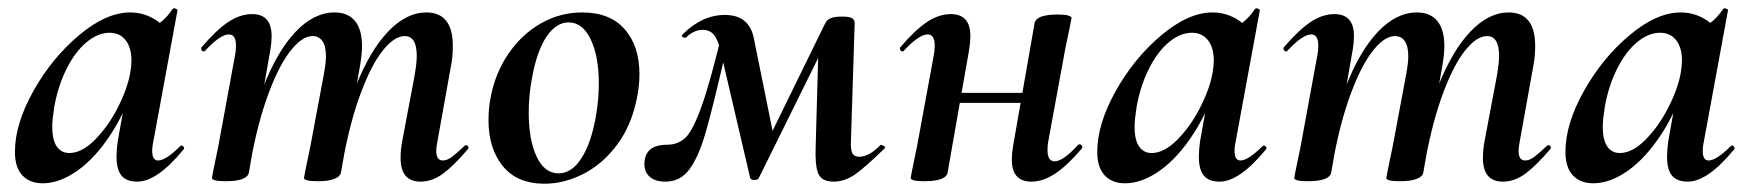

<svg xmlns="http://www.w3.org/2000/svg" viewBox="-20 -429 4223 463"><path d="M16 -63Q16 -130 60.5 -209.5Q105 -289 170.5 -344Q236 -399 294 -399Q328 -399 357 -380Q386 -361 389 -324L329 -357Q346 -359 364.5 -373Q383 -387 396 -407Q398 -409 400 -409Q403 -409 406 -407Q409 -405 408 -404L350 -89Q347 -76 347 -66Q347 -42 361 -42Q380 -42 415 -77Q416 -78 418 -78Q421 -78 423 -74.5Q425 -71 423 -69Q359 9 311 9Q285 9 273 -5.5Q261 -20 261 -51Q261 -68 264 -89L289 -229L310 -246Q287 -167 249 -108Q211 -49 167.5 -18Q124 13 83 13Q52 13 34 -6Q16 -25 16 -63ZM294 -253Q297 -270 297 -283Q297 -314 283 -332Q269 -350 244 -350Q216 -350 188.5 -327Q161 -304 140.5 -263Q120 -222 111 -172Q106 -140 106 -124Q106 -91 117 -75.5Q128 -60 147 -60Q177 -60 208.5 -91.5Q240 -123 263.5 -168.5Q287 -214 294 -253Z M946 -48Q946 -68 950 -89L980 -248Q985 -278 985 -294Q985 -342 956 -342Q930 -342 901 -304.5Q872 -267 845.5 -192Q819 -117 802 -12L784 -13Q803 -133 837.5 -220Q872 -307 916 -353Q960 -399 1008 -399Q1072 -399 1072 -318Q1072 -291 1067 -267L1035 -89Q1032 -74 1032 -65Q1032 -42 1048 -42Q1058 -42 1069.5 -50.5Q1081 -59 1100 -77Q1102 -79 1104 -79Q1107 -79 1109 -75.5Q1111 -72 1108 -69Q1074 -29 1048 -10Q1022 9 994 9Q946 9 946 -48ZM491 0 495 -21Q505 -68 506 -74L547 -297Q549 -306 549 -319Q549 -346 532 -346Q511 -346 474 -306Q473 -305 471 -305Q468 -305 466 -308.5Q464 -312 466 -315Q502 -357 530.5 -376Q559 -395 588 -395Q635 -395 635 -342Q635 -327 632 -309L580 -12Q575 8 524 8Q491 8 491 0ZM713 0 717 -21Q727 -68 728 -74L761 -250Q766 -278 766 -293Q766 -318 757.5 -330Q749 -342 734 -342Q707 -342 677.5 -302.5Q648 -263 622 -188Q596 -113 580 -12L562 -13Q581 -131 614.5 -218Q648 -305 692.5 -352Q737 -399 787 -399Q819 -399 836 -378.5Q853 -358 853 -317Q853 -299 848 -269L802 -12Q800 -3 786 2.5Q772 8 746 8Q713 8 713 0Z M1158 -139Q1158 -169 1163 -193Q1174 -253 1206.5 -300Q1239 -347 1285 -373Q1331 -399 1384 -399Q1451 -399 1486.5 -358.5Q1522 -318 1522 -250Q1522 -223 1516 -193Q1503 -127 1468.5 -80.5Q1434 -34 1387.5 -10Q1341 14 1293 14Q1227 14 1192.5 -28.5Q1158 -71 1158 -139ZM1417 -149Q1424 -188 1424 -228Q1424 -293 1404.5 -334Q1385 -375 1351 -375Q1321 -375 1297.5 -340Q1274 -305 1262 -236Q1255 -197 1255 -157Q1255 -92 1274 -51.5Q1293 -11 1327 -11Q1359 -11 1382.5 -48Q1406 -85 1417 -149Z M1947 -77 1954 -327 1991 -366 1810 0Q1808 5 1799 5Q1791 5 1789 0L1718 -304Q1712 -332 1702 -344.5Q1692 -357 1675 -357Q1653 -357 1635 -339Q1634 -338 1631 -338Q1628 -338 1625.5 -340.5Q1623 -343 1626 -346Q1673 -393 1728 -393Q1787 -393 1798 -336L1847 -94L1807 -40L1970 -373Q1974 -381 1983 -385Q1992 -389 2010 -389Q2029 -389 2035 -385Q2041 -381 2041 -373L2032 -89Q2031 -66 2036 -58.5Q2041 -51 2052 -51Q2076 -51 2104 -80Q2118 -76 2113 -71Q2067 -26 2042 -8.5Q2017 9 1990 9Q1961 9 1953 -11Q1945 -31 1947 -77ZM1534 -33Q1534 -80 1589 -80Q1615 -80 1633 -97Q1651 -114 1672.5 -174.5Q1694 -235 1725 -365L1743 -361L1731 -309Q1699 -169 1681.5 -109Q1664 -49 1642 -20Q1620 9 1585 9Q1560 9 1547 -2.5Q1534 -14 1534 -33Z M2176 0 2180 -21Q2190 -68 2191 -74L2232 -297Q2234 -306 2234 -319Q2234 -346 2217 -346Q2196 -346 2159 -306Q2158 -305 2156 -305Q2153 -305 2151 -308.5Q2149 -312 2151 -315Q2187 -357 2215.5 -376Q2244 -395 2273 -395Q2320 -395 2320 -342Q2320 -327 2317 -309L2265 -12Q2260 8 2209 8Q2176 8 2176 0ZM2255 -205H2497L2494 -181H2252ZM2420 -44Q2420 -59 2423 -77L2475 -374Q2480 -394 2531 -394Q2548 -394 2556 -391.5Q2564 -389 2564 -386L2560 -365Q2550 -318 2549 -312L2508 -89Q2506 -80 2506 -67Q2506 -40 2523 -40Q2544 -40 2580 -80Q2581 -81 2583 -81Q2587 -81 2589 -77.5Q2591 -74 2589 -71Q2553 -29 2524 -10Q2495 9 2467 9Q2420 9 2420 -44Z M2626 -63Q2626 -130 2670.5 -209.5Q2715 -289 2780.5 -344Q2846 -399 2904 -399Q2938 -399 2967 -380Q2996 -361 2999 -324L2939 -357Q2956 -359 2974.5 -373Q2993 -387 3006 -407Q3008 -409 3010 -409Q3013 -409 3016 -407Q3019 -405 3018 -404L2960 -89Q2957 -76 2957 -66Q2957 -42 2971 -42Q2990 -42 3025 -77Q3026 -78 3028 -78Q3031 -78 3033 -74.5Q3035 -71 3033 -69Q2969 9 2921 9Q2895 9 2883 -5.5Q2871 -20 2871 -51Q2871 -68 2874 -89L2899 -229L2920 -246Q2897 -167 2859 -108Q2821 -49 2777.5 -18Q2734 13 2693 13Q2662 13 2644 -6Q2626 -25 2626 -63ZM2904 -253Q2907 -270 2907 -283Q2907 -314 2893 -332Q2879 -350 2854 -350Q2826 -350 2798.5 -327Q2771 -304 2750.5 -263Q2730 -222 2721 -172Q2716 -140 2716 -124Q2716 -91 2727 -75.5Q2738 -60 2757 -60Q2787 -60 2818.5 -91.5Q2850 -123 2873.5 -168.5Q2897 -214 2904 -253Z M3556 -48Q3556 -68 3560 -89L3590 -248Q3595 -278 3595 -294Q3595 -342 3566 -342Q3540 -342 3511 -304.5Q3482 -267 3455.5 -192Q3429 -117 3412 -12L3394 -13Q3413 -133 3447.5 -220Q3482 -307 3526 -353Q3570 -399 3618 -399Q3682 -399 3682 -318Q3682 -291 3677 -267L3645 -89Q3642 -74 3642 -65Q3642 -42 3658 -42Q3668 -42 3679.5 -50.5Q3691 -59 3710 -77Q3712 -79 3714 -79Q3717 -79 3719 -75.5Q3721 -72 3718 -69Q3684 -29 3658 -10Q3632 9 3604 9Q3556 9 3556 -48ZM3101 0 3105 -21Q3115 -68 3116 -74L3157 -297Q3159 -306 3159 -319Q3159 -346 3142 -346Q3121 -346 3084 -306Q3083 -305 3081 -305Q3078 -305 3076 -308.5Q3074 -312 3076 -315Q3112 -357 3140.5 -376Q3169 -395 3198 -395Q3245 -395 3245 -342Q3245 -327 3242 -309L3190 -12Q3185 8 3134 8Q3101 8 3101 0ZM3323 0 3327 -21Q3337 -68 3338 -74L3371 -250Q3376 -278 3376 -293Q3376 -318 3367.5 -330Q3359 -342 3344 -342Q3317 -342 3287.5 -302.5Q3258 -263 3232 -188Q3206 -113 3190 -12L3172 -13Q3191 -131 3224.5 -218Q3258 -305 3302.5 -352Q3347 -399 3397 -399Q3429 -399 3446 -378.5Q3463 -358 3463 -317Q3463 -299 3458 -269L3412 -12Q3410 -3 3396 2.5Q3382 8 3356 8Q3323 8 3323 0Z M3755 -63Q3755 -130 3799.5 -209.5Q3844 -289 3909.5 -344Q3975 -399 4033 -399Q4067 -399 4096 -380Q4125 -361 4128 -324L4068 -357Q4085 -359 4103.5 -373Q4122 -387 4135 -407Q4137 -409 4139 -409Q4142 -409 4145 -407Q4148 -405 4147 -404L4089 -89Q4086 -76 4086 -66Q4086 -42 4100 -42Q4119 -42 4154 -77Q4155 -78 4157 -78Q4160 -78 4162 -74.5Q4164 -71 4162 -69Q4098 9 4050 9Q4024 9 4012 -5.5Q4000 -20 4000 -51Q4000 -68 4003 -89L4028 -229L4049 -246Q4026 -167 3988 -108Q3950 -49 3906.5 -18Q3863 13 3822 13Q3791 13 3773 -6Q3755 -25 3755 -63ZM4033 -253Q4036 -270 4036 -283Q4036 -314 4022 -332Q4008 -350 3983 -350Q3955 -350 3927.5 -327Q3900 -304 3879.5 -263Q3859 -222 3850 -172Q3845 -140 3845 -124Q3845 -91 3856 -75.5Q3867 -60 3886 -60Q3916 -60 3947.5 -91.5Q3979 -123 4002.5 -168.5Q4026 -214 4033 -253Z"/></svg>

Font: Cormorant Garamond
Style: Bold Italic
Weight: 700
Italic angle: -10°
Designer: Christian Thalmann (Catharsis Fonts)
Foundry: Catharsis Fonts
Version: Version 4.000